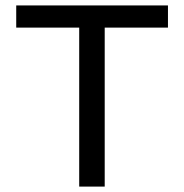

<svg xmlns="http://www.w3.org/2000/svg" viewBox="-20 -690 681 710"><path d="M601.1 -669.9V-587.9H367.2V0H272.9V-587.9H40V-669.9Z"/></svg>

Font: LT Wave Text
Style: Regular
Weight: 400
Designer: Daniel Lyons
Version: Version 2.5 (Glyphs App)